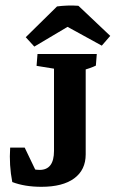

<svg xmlns="http://www.w3.org/2000/svg" viewBox="-20 -683 428 710"><path d="M133.3 7.8Q71.3 7.8 25.4 -9.8Q13.2 -72.3 17.6 -137.2H71.3L116.7 -42.5L70.3 -66.9Q103 -54.7 126.5 -54.7Q179.7 -54.7 179.7 -125L296.9 -112.3Q296.9 -54.7 254.4 -23.4Q211.9 7.8 133.3 7.8ZM296.9 -112.3 179.7 -125V-476.6H296.9ZM337.9 -483.4 334.5 -440.4Q316.4 -431.2 278.3 -420.9L296.9 -471.2V-394.5H179.7V-471.2L196.8 -426.3L115.2 -439.5L118.7 -483.4ZM270 -661.6 387.7 -550.3 356.4 -514.2 205.1 -597.2ZM270 -661.6 253.4 -597.7 106.9 -510.7 75.2 -545.4 190.9 -659.2Q208 -661.6 229.2 -662.4Q250.5 -663.1 270 -661.6Z"/></svg>

Font: Markazi Text
Style: Regular
Weight: 400
Designer: Borna Izadpanah (Arabic designer), Fiona Ross (Arabic design director) and Florian Runge (Latin designer)
Foundry: Borna Izadpanah and Florian Runge
Version: Version 1.000